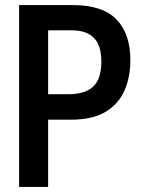

<svg xmlns="http://www.w3.org/2000/svg" viewBox="-20 -734 570 754"><path d="M55 0V-714H267Q383 -714 437.5 -657.5Q492 -601 492 -498Q492 -432 469 -379Q446 -326 395 -295Q344 -264 259 -264H169V0ZM169 -364H248Q314 -364 346 -394Q378 -424 378 -492Q378 -555 349 -585Q320 -615 261 -615H169Z"/></svg>

Font: Noto Sans Mono Condensed SemiBold
Style: Regular
Weight: 600
Width: 3
Designer: Monotype Design Team
Foundry: Monotype Imaging Inc.
Version: Version 2.014